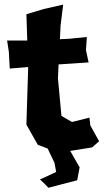

<svg xmlns="http://www.w3.org/2000/svg" viewBox="-20 -665 462 856"><path d="M261.7 -644.5 175.8 -625 97.7 -601.6 101.6 -484.4H11.7L19.5 -433.6L23.4 -359.4L105.5 -366.2V-359.4L97.7 -109.4L148.4 -19.5L192.4 -2.9L222.7 60.5L230.5 101.6L180.7 125L158.2 134.8L183.6 159.2L195.3 171.9H196.3L324.2 138.7L335 81.1L293 7.8L390.6 -7.8L421.9 -35.2L382.8 -105.5L378.9 -140.6L300.8 -121.1L253.9 -148.4L238.3 -316.4L241.2 -377.9L257.8 -378.9L375 -386.7L363.3 -441.4L367.2 -500L289.1 -492.2L247.1 -490.2L250 -550.8Z"/></svg>

Font: MaokenAssortedSans-Lite
Style: Lite
Weight: 400
Version: Version 1.400